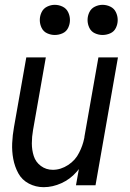

<svg xmlns="http://www.w3.org/2000/svg" viewBox="-20 -768 540 796"><path d="M207 -623Q191 -623 175.5 -630Q160 -637 152.5 -652.5Q145 -668 145 -685Q145 -702 152.5 -717.5Q160 -733 175.5 -740.5Q191 -748 207 -748Q224 -748 239.5 -740.5Q255 -733 262.5 -717.5Q270 -702 270 -685Q270 -668 262.5 -652.5Q255 -637 239.5 -630Q224 -623 207 -623ZM405 -623Q389 -623 373.5 -630Q358 -637 350.5 -652.5Q343 -668 343 -685Q343 -702 350.5 -717.5Q358 -733 373.5 -740.5Q389 -748 405 -748Q422 -748 437.5 -740.5Q453 -733 460.5 -717.5Q468 -702 468 -685Q468 -668 460.5 -652.5Q453 -637 437.5 -630Q422 -623 405 -623ZM161 8Q128 8 99.5 -7Q71 -22 56 -49.5Q41 -77 35 -109Q29 -141 30.5 -174.5Q32 -208 38 -241L89 -530H170L117 -229Q112 -201 112 -173.5Q112 -146 120 -121Q128 -96 149.5 -80Q171 -64 199 -64Q232 -64 262.5 -84Q293 -104 308 -135Q323 -164 329 -194L330 -199V-201L388 -530H469L376 0H295L307 -67Q302 -61 297 -55Q271 -25 234.5 -8.5Q198 8 161 8Z"/></svg>

Font: Iosevka SS08
Style: Italic
Weight: 400
Italic angle: -10°
Monospace: yes
Designer: Belleve Invis
Foundry: Belleve Invis
Version: 2.1.0; ttfautohint (v1.8.2)